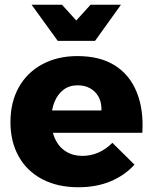

<svg xmlns="http://www.w3.org/2000/svg" viewBox="-20 -782 643 808"><path d="M407 -317Q408 -350 395.5 -373.5Q383 -397 360 -410Q337 -423 307 -423Q272 -423 247.5 -404.5Q223 -386 209.5 -353.5Q196 -321 196 -278Q196 -231 212 -197Q228 -163 257.5 -144.5Q287 -126 326 -126Q398 -126 453 -181L546 -89Q505 -44 445.5 -19Q386 6 310 6Q222 6 157.5 -28Q93 -62 58.5 -124Q24 -186 24 -268Q24 -352 59 -414.5Q94 -477 158 -511.5Q222 -546 306 -546Q401 -546 463.5 -506.5Q526 -467 555.5 -394Q585 -321 579 -223H171V-317ZM380 -610H223L113 -762H241L347 -645H255L361 -762H489Z"/></svg>

Font: Alexandria
Style: Bold
Weight: 700
Designer: Mohamed Gaber
Foundry: Kief Type Foundry
Version: Version 5.100